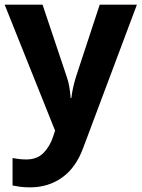

<svg xmlns="http://www.w3.org/2000/svg" viewBox="-20 -566 609 826"><path d="M0 -546H163L266 -239Q274 -217 278 -193.5Q282 -170 284 -144H287Q290 -170 295.5 -193.5Q301 -217 308 -239L409 -546H569L338 70Q307 155 247.5 197.5Q188 240 110 240Q85 240 66.5 237.5Q48 235 34 232V114Q45 116 60.5 118Q76 120 93 120Q140 120 167.5 91.5Q195 63 208 23L217 -4Z"/></svg>

Font: Noto Sans Nag Mundari
Style: Bold
Weight: 700
Version: Version 1.000